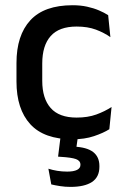

<svg xmlns="http://www.w3.org/2000/svg" viewBox="-20 -521 476 734"><path d="M257.5 11.5Q148.5 11.5 95.8 -46.2Q43 -104 43 -209.5V-280Q43 -386 96 -443.5Q149 -501 257.5 -501Q287.5 -501 312.8 -495.5Q338 -490 358.5 -481.2Q379 -472.5 393.5 -463L402 -379Q378 -396 346.5 -407.8Q315 -419.5 273 -419.5Q206 -419.5 173.8 -383.2Q141.5 -347 141.5 -278V-212Q141.5 -144.5 173.8 -108Q206 -71.5 273 -71.5Q315.5 -71.5 348 -83.2Q380.5 -95 406.5 -112L398 -27Q375 -12.5 339.2 -0.5Q303.5 11.5 257.5 11.5ZM279.5 -10.5 268.5 67.5 227.5 40Q236 39.5 244.5 39.2Q253 39 261.5 39.5Q311.5 41.5 335.8 60Q360 78.5 360 113.5V116.5Q360 156 331.5 174.8Q303 193.5 249.5 193.5Q229 193.5 209.8 190.5Q190.5 187.5 176 184L165 124Q180.5 129 198.8 132Q217 135 237 135Q261.5 135 274.5 128.5Q287.5 122 287.5 109.5V108.5Q287.5 93.5 270.5 87.2Q253.5 81 211 78.5Q206 78 204 78Q202 78 202 78L213 -10.5Z"/></svg>

Font: Anek Bangla Medium
Style: Regular
Weight: 500
Designer: Sulekha Rajkumar (Bangla), Yesha Goshar (Latin)
Foundry: Ek Type
Version: Version 1.003